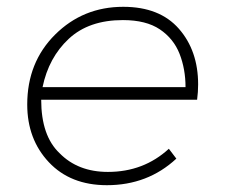

<svg xmlns="http://www.w3.org/2000/svg" viewBox="-20 -542 663 564"><path d="M294 2Q187 2 123.5 -65.5Q60 -133 60 -235Q60 -359 142 -440.5Q224 -522 342 -522Q449 -522 505.5 -457.5Q562 -393 562 -294Q562 -272 559 -249H101Q101 -143 155 -92Q209 -37 297 -37Q402 -37 476 -105L498 -76Q414 2 294 2ZM525 -286Q525 -339 507.5 -383.8Q490 -428.5 449.5 -455.8Q409 -483 341 -483Q241 -483 182 -428Q123 -373 105 -286Z"/></svg>

Font: Argentum Sans ExtraLight
Style: Italic
Weight: 200
Italic angle: -11°
Designer: Julieta Ulanovsky (font), Cristiano Sobral (main changes and remaster)
Foundry: Julieta Ulanovsky (font), Cristiano Sobral (main changes and remaster)
Version: Version 2.007;June 15, 2022;FontCreator 14.0.0.2814 64-bit; 